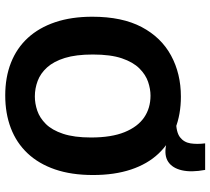

<svg xmlns="http://www.w3.org/2000/svg" viewBox="-56 -754 823 752"><g transform="rotate(90 356.0 -377.5)"><path d="M548 -616 459 -624 451 -655Q497 -655 517 -670.5Q537 -686 541 -711.5Q545 -737 541 -769H645Q655 -715 646.5 -678Q638 -641 613.5 -624.5Q589 -608 548 -616ZM353 14Q282 14 225 -8.5Q168 -31 128 -74.5Q88 -118 66.5 -181.5Q45 -245 45 -327Q45 -444 85.5 -520.5Q126 -597 197 -635.5Q268 -674 358 -674Q428 -674 484.5 -651.5Q541 -629 581.5 -586Q622 -543 643.5 -478.5Q665 -414 665 -330Q665 -245 643 -181Q621 -117 580 -73.5Q539 -30 481.5 -8Q424 14 353 14ZM357 -102Q385 -102 413 -111.5Q441 -121 465 -145Q489 -169 503.5 -212.5Q518 -256 518 -322Q518 -402 497 -453.5Q476 -505 439.5 -530Q403 -555 354 -555Q328 -555 300 -545.5Q272 -536 247.5 -511.5Q223 -487 208 -443Q193 -399 193 -329Q193 -263 206.5 -219.5Q220 -176 243.5 -150Q267 -124 296.5 -113Q326 -102 357 -102Z"/></g></svg>

Font: Bricolage Grotesque 18pt
Style: Bold
Weight: 700
Designer: Mathieu Triay
Foundry: Atelier Triay
Version: Version 1.000;gftools[0.9.30]